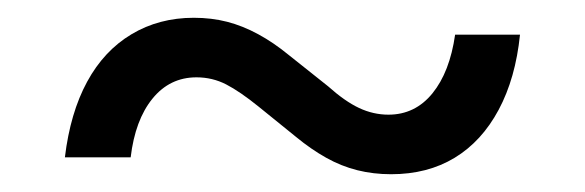

<svg xmlns="http://www.w3.org/2000/svg" viewBox="-20 -392 658 216"><path d="M565 -353Q560 -304 541 -268.5Q522 -233 491.5 -214.5Q461 -196 420 -196Q400 -196 382 -200.5Q364 -205 347 -214.5Q330 -224 313 -238L271 -272Q250 -289 234.5 -297Q219 -305 201 -305Q171 -305 151.5 -281Q132 -257 127 -215H53Q59 -265 78 -300Q97 -335 128 -353.5Q159 -372 198 -372Q218 -372 235.5 -367.5Q253 -363 270.5 -353.5Q288 -344 305 -330L349 -295Q368 -278 384 -270.5Q400 -263 417 -263Q447 -263 466.5 -287Q486 -311 492 -353Z"/></svg>

Font: TikTok Sans 24pt
Style: Regular
Weight: 400
Version: Version 4.000